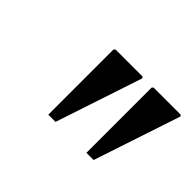

<svg xmlns="http://www.w3.org/2000/svg" viewBox="-59 -836 527 527"><g transform="rotate(45 204.0 -572.5)"><path d="M296 -444V-697L300 -701H405L408 -697L324 -444ZM148 -444V-697L152 -701H257L260 -697L176 -444Z"/></g></svg>

Font: Platypi Light
Style: Italic
Weight: 300
Italic angle: -13°
Designer: David Sargent
Foundry: Bolt Cutter Type
Version: Version 1.200